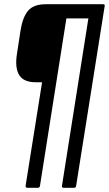

<svg xmlns="http://www.w3.org/2000/svg" viewBox="-20 -703 515 908"><path d="M109 185Q101 185 101 176L179 -314H150Q91 -314 70.5 -348.5Q50 -383 60 -447L77 -558Q87 -622 113 -652.5Q139 -683 197 -683H468Q477 -683 475 -674L340 176Q339 185 330 185H280Q272 185 273 176L398 -616H294L169 176Q168 185 159 185Z"/></svg>

Font: Sofia Sans Condensed
Style: Italic
Weight: 400
Italic angle: -9°
Designer: Botio Nikoltchev, Ani Petrova
Foundry: lettersoup
Version: Version 4.101